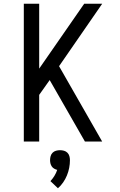

<svg xmlns="http://www.w3.org/2000/svg" viewBox="-20 -755 640 1024"><path d="M107 0V-735H189V-389L429 -735H525L295 -402L525 0H433L245 -328L189 -249V0ZM289 249 249 211Q261 198 270.5 182.5Q280 167 285 151Q277 149 269 144.5Q261 140 256 132.5Q251 125 249 116.5Q247 108 247 99Q247 88 250 77.5Q253 67 260.5 59.5Q268 52 278.5 49Q289 46 300 46Q311 46 321.5 49Q332 52 339.5 59.5Q347 67 350 77.5Q353 88 353 99Q353 120 349 140.5Q345 161 337 180.5Q329 200 317 217.5Q305 235 289 249Z"/></svg>

Font: Iosevka Meiseki Sans
Style: Regular
Weight: 400
Monospace: yes
Designer: Belleve Invis
Foundry: Belleve Invis
Version: Version 11.2.6; ttfautohint (v1.8.4)